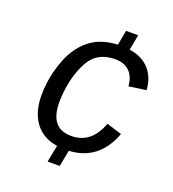

<svg xmlns="http://www.w3.org/2000/svg" viewBox="-129 -788 814 902"><g transform="rotate(20 278.0 -336.5)"><path d="M273.4 -135.7Q323.7 -135.7 358.9 -163.8Q394 -191.9 414.6 -248L490.7 -224.1Q462.4 -148.9 411.6 -109.6Q360.8 -70.3 287.1 -66.4L271.5 15.1H210.9L227.5 -69.3Q154.8 -80.1 116 -132.1Q77.1 -184.1 77.1 -269Q77.1 -327.6 91.3 -385.7Q100.6 -422.9 114.3 -456.1Q127.9 -489.3 146 -514.6Q177.7 -560.5 223.1 -585.7Q268.6 -610.8 333.5 -613.8L347.2 -688H407.7L393.6 -610.8Q457.5 -601.6 493.4 -561.5Q529.3 -521.5 533.2 -459L446.8 -446.8Q443.8 -494.1 417.5 -519.8Q391.1 -545.4 346.7 -545.4Q284.7 -545.4 247.1 -512.7Q223.1 -491.7 205.6 -453.1Q188 -414.6 178.2 -369.6Q172.9 -344.2 169.9 -317.9Q167 -291.5 167 -266.1Q167 -135.7 273.4 -135.7Z"/></g></svg>

Font: Arimo
Style: Italic
Weight: 400
Italic angle: -12°
Designer: Steve Matteson
Foundry: Monotype Imaging Inc.
Version: Version 1.33